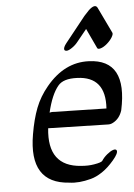

<svg xmlns="http://www.w3.org/2000/svg" viewBox="-57 -848 651 932"><g transform="rotate(-5 268.0 -382.5)"><path d="M274.8 -606Q270.8 -617 287.6 -638L386.5 -762L410.7 -788Q442.3 -817 453.4 -796L514.3 -669Q517.7 -662 508.4 -646.5Q499 -631 482.8 -617Q466.6 -603 452.2 -598.5Q437.8 -594 434.4 -601L388.9 -698L341.8 -640Q329.4 -624 312.4 -612.5Q295.4 -601 286.4 -601Q277.4 -601 274.8 -606ZM163.5 -234Q143.3 -49 307.3 -38Q342.1 -35 370.5 -40Q407 -46 411.7 -54Q421 -69 437.8 -83Q454.5 -97 467.9 -101.5Q481.3 -106 485.6 -98Q491.4 -85 462.5 -51Q433.5 -17 404.3 2.5Q375.1 22 348.5 29Q289.1 45 242.7 38Q46.8 25 87.5 -211Q99.8 -284 120.5 -337.5Q141.2 -391 180.3 -438Q269.8 -546 388.3 -541Q576.7 -534 524.4 -290Q511.9 -250 479.4 -233Q466.8 -226 452.9 -227ZM177 -309Q184.2 -311 188.2 -311L453.7 -305Q464.2 -460 324.7 -465Q256.9 -468 231.1 -436Q197.6 -396 177 -309Z"/></g></svg>

Font: Kavivanar
Style: Regular
Weight: 400
Designer: Tharique Azeez
Foundry: Tharique Azeez
Version: Version 1.88